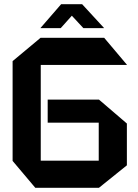

<svg xmlns="http://www.w3.org/2000/svg" viewBox="-20 -894 659 914"><path d="M174 -585V-714H476L584 -586V-585ZM148 0 40 -128V-129H450V0ZM40 -129V-603L173 -714H174V-129ZM207 -310V-420H450V-310ZM450 0V-420H451L584 -306V-107L451 0ZM377 -760 286 -858 371 -874 475 -761V-760ZM173 -760V-761L271 -874H371L269 -760Z"/></svg>

Font: Foldit SemiBold
Style: Regular
Weight: 600
Version: Version 1.003